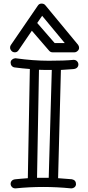

<svg xmlns="http://www.w3.org/2000/svg" viewBox="-20 -1041 492 1068"><path d="M268.1 -651.9Q268.1 -651.9 232.4 -651.9Q215.3 -651.9 196.8 -652.8L186 -51.8H251ZM67.9 -716.8Q164.6 -703.1 252 -703.1Q339.4 -703.1 388.2 -708H390.1Q401.4 -708 408.7 -700.2Q416 -692.4 416 -682.4Q416 -672.4 409.2 -665.3Q402.3 -658.2 388.2 -656.7Q362.8 -654.3 318.8 -651.9L303.2 -49.8Q331.1 -47.9 379.9 -43.9Q402.8 -39.1 402.8 -16.1Q401.9 -5.4 394.3 0.7Q386.7 6.8 377 6.8H375Q219.2 -8.8 66.9 6.8H64.9Q53.7 6.8 46.4 -0.7Q39.1 -8.3 39.1 -18.1Q39.1 -27.8 45.7 -35.2Q52.2 -42.5 66.2 -43.9Q80.1 -45.4 98.4 -46.9Q116.7 -48.3 134.8 -49.8L146 -657.2Q104 -660.2 61 -666Q51.3 -667.5 45.2 -674.8Q39.1 -682.1 39.1 -692.9Q39.1 -703.6 47.9 -710.2Q56.6 -716.8 64.9 -716.8ZM340.3 -801.3 214.4 -953.1 187 -913.1 284.2 -801.3ZM272 -750Q260.7 -750 252.9 -759.3L157.2 -870.1L83 -761.2Q75.2 -750 63 -750Q50.8 -750 43.5 -758.3Q36.1 -766.6 36.1 -775.6Q36.1 -784.7 40 -790L190.9 -1010.3Q197.8 -1021 211.2 -1021Q224.6 -1021 231.9 -1012.2L414.1 -792Q419.9 -784.7 419.9 -774.9Q419.9 -765.1 411.6 -757.6Q403.3 -750 394 -750Z"/></svg>

Font: Ribeye Marrow
Style: Regular
Weight: 400
Designer: Astigmatic (AOETI)
Foundry: Astigmatic (AOETI)
Version: Version 1.000